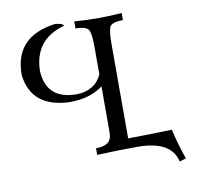

<svg xmlns="http://www.w3.org/2000/svg" viewBox="-87 -787 1010 983"><g transform="rotate(-10 418.5 -295.0)"><path d="M768.6 106.9Q744.6 -4.9 567.9 -4.9Q476.1 -4.9 358.4 0V-34.2Q397.5 -34.2 419.2 -49.1Q440.9 -64 440.9 -103.5V-341.8Q375 -290.5 266.1 -290.5Q68.4 -297.9 48.8 -470.2Q48.8 -668.9 260.3 -697.3Q301.3 -694.8 306.2 -680.7Q145.5 -636.7 144.5 -470.2Q153.8 -324.7 309.1 -323.7Q406.2 -326.2 440.9 -404.3V-550.8Q440.9 -602.5 432.4 -629.6Q423.8 -656.7 361.3 -656.7V-693.4Q425.8 -688.5 485.4 -688.5Q537.6 -688.5 607.9 -693.4V-656.7Q546.4 -656.7 537.8 -631.1Q529.3 -605.5 529.3 -551.8V-55.7Q617.7 -56.2 757.3 -60.5Q775.4 20 802.7 96.7Z"/></g></svg>

Font: Kelvinch
Style: Regular
Weight: 400
Designer: Paul James MIller
Foundry: High-Logic / Made with FontCreator
Version: Version 3.30 September 23, 2016